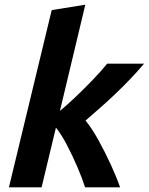

<svg xmlns="http://www.w3.org/2000/svg" viewBox="-20 -797 633 817"><path d="M18 0 200 -754 343 -777 235 -325Q263 -348 300 -383Q337 -418 374 -456.5Q411 -495 436 -526H593Q566 -494 535 -461.5Q504 -429 471.5 -398Q439 -367 406.5 -338.5Q374 -310 344 -284Q371 -251 399 -200.5Q427 -150 451.5 -96.5Q476 -43 491 0H342Q330 -38 309 -87Q288 -136 264 -181.5Q240 -227 218 -254L157 0Z"/></svg>

Font: Ubuntu Sans Mono
Style: Italic
Weight: 400
Italic angle: -13.5°
Monospace: yes
Designer: Dalton Maag Ltd
Foundry: Dalton Maag Ltd
Version: Version 1.006